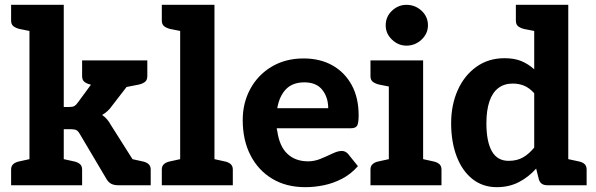

<svg xmlns="http://www.w3.org/2000/svg" viewBox="-20 -767 2469 795"><path d="M102 0V-747H244V-324H267Q281 -324 288 -328Q295 -332 302 -342L413 -493Q422 -506 432.5 -511.5Q443 -517 460 -517H589L444 -329Q436 -317 425.5 -307.5Q415 -298 403 -291Q425 -276 440 -248L597 0H469Q453 0 441.5 -5.5Q430 -11 422 -24L310 -213Q303 -225 295.5 -228.5Q288 -232 273 -232H244V0ZM475 -401 385 -474V-517H544L509 -408ZM506 0 451 -123 523 -109ZM26 0V-65Q26 -80 35.5 -88Q45 -96 61 -99L111 -110L124 0ZM222 0 235 -110 285 -99Q301 -96 310.5 -88Q320 -80 320 -65V0ZM124 -747 111 -637 61 -647Q45 -651 35.5 -658.5Q26 -666 26 -682V-747ZM590 -517V-452Q590 -436 581 -428.5Q572 -421 556 -417L505 -407L492 -517ZM418 -517 405 -407 354 -417Q338 -421 329 -428.5Q320 -436 320 -452V-517ZM506 0 519 -110 569 -99Q585 -96 594.5 -88Q604 -80 604 -65V0Z M726 0V-747H868V0ZM650 0V-65Q650 -80 659.5 -88Q669 -96 685 -99L735 -110L748 0ZM846 0 859 -110 909 -99Q925 -96 934.5 -88Q944 -80 944 -65V0ZM748 -747 735 -637 685 -647Q669 -651 659.5 -658.5Q650 -666 650 -682V-747Z M1244 8Q1165 8 1107 -27Q1049 -62 1017 -124.5Q985 -187 985 -270Q985 -341 1016.5 -399Q1048 -457 1105 -491Q1162 -525 1237 -525Q1306 -525 1357 -496Q1408 -467 1436.5 -414.5Q1465 -362 1465 -289Q1465 -260 1459.5 -248Q1454 -236 1433 -236H1126Q1126 -233 1126.5 -230.5Q1127 -228 1128 -225Q1137 -161 1170 -130Q1203 -99 1256 -99Q1282 -99 1307.5 -109.5Q1333 -120 1356 -131Q1379 -142 1395 -142Q1410 -142 1421 -130L1462 -79Q1433 -46 1396.5 -27Q1360 -8 1321 0Q1282 8 1244 8ZM1128 -319H1339Q1339 -364 1314.5 -395Q1290 -426 1240 -426Q1192 -426 1164.5 -398Q1137 -370 1128 -319Z M1590 0V-517H1732V0ZM1514 0V-65Q1514 -80 1523.5 -88Q1533 -96 1549 -99L1599 -110L1612 0ZM1710 0 1723 -110 1773 -99Q1789 -96 1798.5 -88Q1808 -80 1808 -65V0ZM1612 -517 1599 -407 1549 -417Q1533 -421 1523.5 -428.5Q1514 -436 1514 -452V-517ZM1663 -578Q1629 -578 1603 -603Q1577 -628 1577 -662Q1577 -698 1603 -722.5Q1629 -747 1663 -747Q1699 -747 1725.5 -722.5Q1752 -698 1752 -662Q1752 -628 1725.5 -603Q1699 -578 1663 -578Z M2037 8Q1979 8 1936.5 -25.5Q1894 -59 1871 -119Q1848 -179 1848 -257Q1848 -332 1875 -393Q1902 -454 1952 -490Q2002 -526 2069 -526Q2111 -526 2140 -513.5Q2169 -501 2192 -480V-747H2333V0H2246Q2218 0 2211 -25L2200 -69Q2169 -34 2128.5 -13Q2088 8 2037 8ZM2086 -101Q2121 -101 2146 -115.5Q2171 -130 2192 -156V-381Q2172 -403 2150.5 -412Q2129 -421 2103 -421Q2068 -421 2043.5 -402.5Q2019 -384 2006.5 -347Q1994 -310 1994 -257Q1994 -181 2016.5 -141Q2039 -101 2086 -101ZM2214 -747 2201 -637 2150 -647Q2134 -651 2125 -658.5Q2116 -666 2116 -682V-747ZM2311 0 2324 -110 2375 -99Q2391 -96 2400 -88Q2409 -80 2409 -65V0Z"/></svg>

Font: Aleo ExtraBold
Style: Regular
Weight: 800
Designer: Alessio Laiso
Foundry: Alessio Laiso
Version: Version 2.001;gftools[0.9.29]